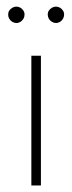

<svg xmlns="http://www.w3.org/2000/svg" viewBox="-20 -566 221 586"><path d="M75.7 0V-395.8H104.9V0ZM29.9 -495.8Q23.6 -495.8 17.7 -499.3Q11.8 -502.8 8.3 -508.7Q4.9 -514.6 4.9 -521.5Q4.9 -528.5 8.3 -533.7Q11.8 -538.9 17.7 -542.4Q23.6 -545.8 29.9 -545.8Q36.8 -545.8 42.4 -542.4Q47.9 -538.9 51.4 -533.7Q54.9 -528.5 54.9 -521.5Q54.9 -514.6 51.4 -508.7Q47.9 -502.8 42.4 -499.3Q36.8 -495.8 29.9 -495.8ZM150.7 -495.8Q144.4 -495.8 138.5 -499.3Q132.6 -502.8 129.2 -508.7Q125.7 -514.6 125.7 -521.5Q125.7 -528.5 129.2 -533.7Q132.6 -538.9 138.5 -542.4Q144.4 -545.8 150.7 -545.8Q157.6 -545.8 163.2 -542.4Q168.8 -538.9 172.2 -533.7Q175.7 -528.5 175.7 -521.5Q175.7 -514.6 172.2 -508.7Q168.8 -502.8 163.2 -499.3Q157.6 -495.8 150.7 -495.8Z"/></svg>

Font: Afacad Flux Thin
Style: Regular
Weight: 250
Designer: Kristian Moeller
Foundry: Dicotype
Version: Version 1.100